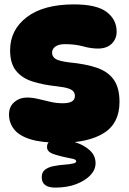

<svg xmlns="http://www.w3.org/2000/svg" viewBox="-20 -646 585 874"><path d="M317 -626Q420 -626 465.5 -591.5Q511 -557 511 -502Q511 -469 488.5 -447Q466 -425 426 -425Q394 -425 358 -435Q322 -445 276 -445Q247 -445 232 -434Q217 -423 217 -406Q217 -389 232 -378.5Q247 -368 295 -362Q370 -355 421 -337.5Q472 -320 498 -283Q524 -246 524 -182Q524 -85 453 -40.5Q382 4 256 4Q170 4 118.5 -12Q67 -28 44 -57.5Q21 -87 21 -125Q21 -161 45.5 -181.5Q70 -202 103 -202Q126 -202 152 -196Q178 -190 207 -183Q236 -176 266 -176Q321 -176 321 -209Q321 -220 315 -228.5Q309 -237 292 -243Q275 -249 240 -253Q174 -260 126.5 -275.5Q79 -291 52.5 -324.5Q26 -358 26 -417Q26 -510 102 -568Q178 -626 317 -626ZM232 208Q170 208 170 161Q170 137 185.5 126Q201 115 220 111Q249 105 274 103.5Q299 102 313 98Q319 98 323 94.5Q327 91 327 88Q327 84 321.5 80.5Q316 77 302 75Q246 64 220 54Q194 44 194 23Q194 4 208.5 -3.5Q223 -11 243 -11Q283 -11 322.5 1.5Q362 14 388.5 38Q415 62 415 97Q415 127 391 152Q367 177 326 192.5Q285 208 232 208Z"/></svg>

Font: DynaPuff SemiBold
Style: Regular
Weight: 600
Designer: Toshi Omagari, Jennifer Daniel
Foundry: Google Fonts
Version: Version 2.000